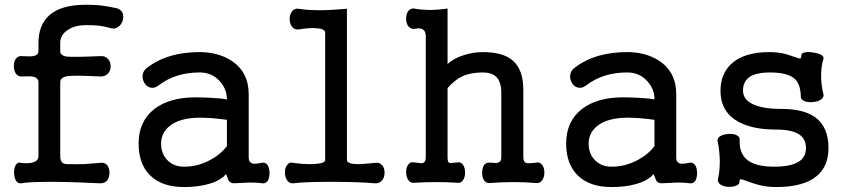

<svg xmlns="http://www.w3.org/2000/svg" viewBox="-20 -754 3500 792"><path d="M138.7 -414.1V-110.4Q138.7 -91.8 119.1 -85Q100.6 -78.1 67.4 -82Q52.7 -86.9 44.9 -73.2Q38.1 -61.5 38.1 -43Q38.1 -23.4 44.9 -10.7Q52.7 3.9 67.4 2Q99.6 -3.9 187.5 -3.9Q275.4 -3.9 390.6 2Q410.2 3.9 421.9 -9.8Q431.6 -22.5 431.6 -42Q431.6 -60.5 421.9 -73.2Q410.2 -85.9 390.6 -82Q358.4 -79.1 328.1 -77.1Q295.9 -76.2 258.8 -77.1Q243.2 -77.1 236.3 -84Q228.5 -91.8 228.5 -110.4V-414.1Q228.5 -434.6 255.9 -439.5Q286.1 -444.3 393.6 -438.5Q413.1 -437.5 425.8 -451.2Q436.5 -462.9 436.5 -480.5Q436.5 -499 425.8 -510.7Q413.1 -524.4 393.6 -522.5Q284.2 -517.6 255.9 -520.5Q228.5 -524.4 228.5 -543V-577.1Q228.5 -611.3 261.7 -631.8Q291 -650.4 334 -650.4Q362.3 -650.4 386.7 -648.4Q415 -644.5 437.5 -637.7Q454.1 -632.8 467.8 -643.6Q481.4 -652.3 486.3 -669.9Q491.2 -687.5 485.4 -701.2Q477.5 -716.8 459 -720.7Q420.9 -728.5 397.5 -731.4Q370.1 -734.4 334 -734.4Q229.5 -734.4 180.7 -688.5Q138.7 -648.4 138.7 -577.1V-543Q138.7 -526.4 117.2 -522.5Q104.5 -520.5 70.3 -522.5Q54.7 -524.4 44.9 -510.7Q37.1 -499 37.1 -481.4Q37.1 -463.9 44.9 -451.2Q54.7 -437.5 70.3 -438.5Q103.5 -440.4 117.2 -437.5Q138.7 -432.6 138.7 -414.1Z M900.4 -23.4 912.1 -36.1 918 -22.5Q921.9 -9.8 925.8 -5.9Q932.6 2 946.3 2Q986.3 0 1008.8 -1Q1043.9 -1 1062.5 2Q1076.2 3.9 1085 -8.8Q1091.8 -21.5 1091.8 -40Q1091.8 -58.6 1085 -71.3Q1076.2 -85 1062.5 -83Q1034.2 -77.1 1023.4 -79.1Q1005.9 -83 1005.9 -103.5V-365.2Q1005.9 -457 934.6 -503.9Q878.9 -539.1 803.7 -539.1Q740.2 -539.1 687.5 -524.4Q629.9 -507.8 586.9 -474.6Q570.3 -462.9 568.4 -443.4Q566.4 -426.8 576.2 -411.1Q585 -396.5 600.6 -392.6Q617.2 -388.7 633.8 -401.4Q668.9 -428.7 712.9 -442.4Q754.9 -455.1 803.7 -455.1Q854.5 -455.1 886.7 -418.9Q916 -386.7 916 -343.8Q891.6 -348.6 848.6 -350.6Q811.5 -352.5 787.1 -352.5Q679.7 -352.5 617.2 -304.7Q551.8 -253.9 551.8 -162.1Q551.8 -78.1 598.6 -31.2Q647.5 17.6 739.3 17.6Q796.9 17.6 840.8 4.9Q879.9 -5.9 900.4 -24.4ZM916 -151.4Q889.6 -116.2 844.7 -92.8Q794.9 -66.4 739.3 -66.4Q696.3 -66.4 669.9 -93.8Q644.5 -120.1 644.5 -162.1Q644.5 -205.1 678.7 -233.4Q720.7 -268.6 807.6 -268.6Q822.3 -268.6 854.5 -266.6Q887.7 -263.7 916 -259.8Z M1321.3 -619.1V-93.8Q1321.3 -79.1 1270.5 -77.1Q1231.4 -76.2 1190.4 -82Q1173.8 -86.9 1164.1 -73.2Q1155.3 -61.5 1155.3 -43Q1155.3 -23.4 1164.1 -10.7Q1173.8 3.9 1190.4 2Q1234.4 -3.9 1345.7 -3.9Q1457 -3.9 1525.4 2Q1544.9 3.9 1556.6 -10.7Q1566.4 -22.5 1566.4 -42Q1566.4 -60.5 1556.6 -72.3Q1544.9 -85.9 1525.4 -82Q1472.7 -76.2 1448.2 -77.1Q1411.1 -79.1 1411.1 -93.8V-717.8Q1346.7 -711.9 1296.9 -711.9Q1246.1 -711.9 1212.9 -717.8Q1195.3 -720.7 1184.6 -707Q1174.8 -694.3 1174.8 -675.8Q1174.8 -656.2 1184.6 -643.6Q1195.3 -629.9 1212.9 -632.8Q1254.9 -639.6 1283.2 -637.7Q1321.3 -635.7 1321.3 -619.1Z M1736.3 -605.5V-105.5Q1736.3 -85.9 1725.6 -82Q1719.7 -79.1 1699.2 -83L1688.5 -84Q1672.9 -87.9 1663.1 -74.2Q1655.3 -62.5 1655.3 -43.9Q1655.3 -25.4 1663.1 -12.7Q1672.9 2 1688.5 0Q1732.4 -2.9 1781.2 -2.9Q1824.2 -2.9 1868.2 0Q1881.8 2 1890.6 -11.7Q1898.4 -23.4 1898.4 -42Q1898.4 -61.5 1890.6 -73.2Q1881.8 -86.9 1868.2 -84L1853.5 -83Q1836.9 -80.1 1832 -83Q1826.2 -86.9 1826.2 -105.5V-390.6Q1857.4 -425.8 1887.7 -439.5Q1921.9 -455.1 1971.7 -455.1Q2006.8 -455.1 2025.4 -438.5Q2047.9 -418 2047.9 -371.1V-105.5Q2047.9 -86.9 2034.2 -83Q2026.4 -80.1 2007.8 -83H2000Q1984.4 -85 1975.6 -71.3Q1968.8 -58.6 1968.8 -41Q1968.8 -22.5 1976.6 -10.7Q1985.4 2.9 2000 1Q2049.8 -2.9 2098.6 -2.9Q2142.6 -2.9 2191.4 1Q2207 2.9 2216.8 -10.7Q2225.6 -23.4 2225.6 -42Q2225.6 -61.5 2216.8 -73.2Q2207 -86.9 2191.4 -83L2181.6 -82Q2158.2 -79.1 2150.4 -82Q2138.7 -85.9 2138.7 -105.5V-383.8Q2138.7 -465.8 2095.7 -503.9Q2055.7 -539.1 1971.7 -539.1Q1931.6 -539.1 1892.6 -526.4Q1852.5 -513.7 1826.2 -490.2V-718.8Q1786.1 -712.9 1747.1 -712.9Q1711.9 -713.9 1688.5 -718.8Q1672.9 -720.7 1663.1 -707Q1655.3 -695.3 1655.3 -676.8Q1655.3 -659.2 1663.1 -647.5Q1672.9 -633.8 1688.5 -634.8Q1710.9 -639.6 1722.7 -633.8Q1736.3 -626 1736.3 -605.5Z M2664.1 -23.4 2675.8 -36.1 2681.6 -22.5Q2685.5 -9.8 2689.5 -5.9Q2696.3 2 2710 2Q2750 0 2772.5 -1Q2807.6 -1 2826.2 2Q2839.8 3.9 2848.6 -8.8Q2855.5 -21.5 2855.5 -40Q2855.5 -58.6 2848.6 -71.3Q2839.8 -85 2826.2 -83Q2797.9 -77.1 2787.1 -79.1Q2769.5 -83 2769.5 -103.5V-365.2Q2769.5 -457 2698.2 -503.9Q2642.6 -539.1 2567.4 -539.1Q2503.9 -539.1 2451.2 -524.4Q2393.6 -507.8 2350.6 -474.6Q2334 -462.9 2332 -443.4Q2330.1 -426.8 2339.8 -411.1Q2348.6 -396.5 2364.3 -392.6Q2380.9 -388.7 2397.5 -401.4Q2432.6 -428.7 2476.6 -442.4Q2518.6 -455.1 2567.4 -455.1Q2618.2 -455.1 2650.4 -418.9Q2679.7 -386.7 2679.7 -343.8Q2655.3 -348.6 2612.3 -350.6Q2575.2 -352.5 2550.8 -352.5Q2443.4 -352.5 2380.9 -304.7Q2315.4 -253.9 2315.4 -162.1Q2315.4 -78.1 2362.3 -31.2Q2411.1 17.6 2502.9 17.6Q2560.5 17.6 2604.5 4.9Q2643.6 -5.9 2664.1 -24.4ZM2679.7 -151.4Q2653.3 -116.2 2608.4 -92.8Q2558.6 -66.4 2502.9 -66.4Q2460 -66.4 2433.6 -93.8Q2408.2 -120.1 2408.2 -162.1Q2408.2 -205.1 2442.4 -233.4Q2484.4 -268.6 2571.3 -268.6Q2585.9 -268.6 2618.2 -266.6Q2651.4 -263.7 2679.7 -259.8Z M3153.3 -539.1Q3046.9 -539.1 2994.1 -488.3Q2952.1 -446.3 2952.1 -379.9Q2952.1 -289.1 3031.2 -249Q3087.9 -219.7 3179.7 -219.7Q3245.1 -219.7 3275.4 -200.2Q3304.7 -181.6 3304.7 -143.6Q3304.7 -105.5 3274.4 -86.9Q3242.2 -66.4 3172.9 -66.4Q3099.6 -66.4 3064.5 -92.8Q3028.3 -120.1 3031.2 -177.7Q3032.2 -190.4 3016.6 -197.3Q3002 -203.1 2981.4 -201.2Q2960 -199.2 2948.2 -190.4Q2935.5 -180.7 2941.4 -165Q2948.2 -132.8 2949.2 -90.8Q2949.2 -47.9 2942.4 -19.5Q2937.5 -3.9 2950.2 5.9Q2961.9 14.6 2981.4 16.6Q3000 17.6 3014.6 12.7Q3030.3 6.8 3030.3 -2.9Q3029.3 -13.7 3036.1 -14.6Q3041 -14.6 3058.6 -7.8Q3086.9 2.9 3106.4 7.8Q3141.6 17.6 3180.7 17.6Q3295.9 17.6 3349.6 -28.3Q3397.5 -68.4 3397.5 -143.6Q3397.5 -229.5 3343.8 -269.5Q3295.9 -304.7 3204.1 -304.7Q3120.1 -304.7 3080.1 -327.1Q3044.9 -345.7 3044.9 -380.9Q3044.9 -418 3073.2 -437.5Q3101.6 -455.1 3155.3 -455.1Q3224.6 -455.1 3254.9 -431.6Q3282.2 -409.2 3283.2 -358.4Q3281.2 -344.7 3297.9 -336.9Q3312.5 -331.1 3334 -333Q3354.5 -335 3367.2 -343.8Q3380.9 -354.5 3376 -368.2Q3368.2 -397.5 3367.2 -434.6Q3366.2 -477.5 3376 -507.8Q3380.9 -518.6 3368.2 -527.3Q3356.4 -534.2 3335.9 -537.1Q3316.4 -541 3300.8 -538.1Q3285.2 -535.2 3285.2 -525.4Q3286.1 -513.7 3280.3 -512.7Q3275.4 -512.7 3258.8 -518.6Q3234.4 -527.3 3216.8 -532.2Q3186.5 -539.1 3153.3 -539.1Z"/></svg>

Font: Gungsuh
Style: Regular
Weight: 400
Version: Version 2.21